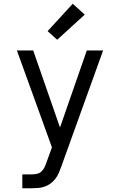

<svg xmlns="http://www.w3.org/2000/svg" viewBox="-20 -789 640 1024"><path d="M99 215V141H148Q163 141 177 138Q191 135 201.5 125Q212 115 218 102Q224 89 229 75Q229 74 229 74Q229 74 229 74L257 -3L158 -277L70 -520H157L300 -109L443 -520H530L307 99Q301 116 294 132.5Q287 149 276 163.5Q265 178 250.5 189Q236 200 219 206Q202 212 184 213.5Q166 215 148 215ZM285 -577 234 -623 368 -769 432 -711Z"/></svg>

Font: Zed Mono Extended
Style: Regular
Weight: 400
Width: 7
Monospace: yes
Designer: Belleve Invis
Foundry: Belleve Invis
Version: Version 1.0.0; ttfautohint (v1.8.4)